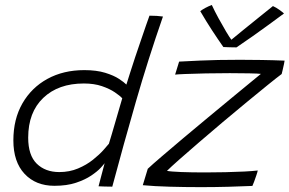

<svg xmlns="http://www.w3.org/2000/svg" viewBox="-20 -768 1191 790"><path d="M385.5 -1.5Q388 -11 393.2 -31Q398.5 -51 403.5 -70Q408.5 -89 410.5 -96.5Q407.5 -92 394 -77.2Q380.5 -62.5 355.2 -45.5Q330 -28.5 292.5 -16Q255 -3.5 204 -3.5Q127 -3.5 81 -52.8Q35 -102 35 -190.5Q35 -277.5 72.2 -342.5Q109.5 -407.5 175.2 -443.5Q241 -479.5 327 -479.5Q377 -479.5 412.8 -468.5Q448.5 -457.5 470 -443.2Q491.5 -429 500 -420Q505.5 -437.5 515 -467.5Q524.5 -497.5 536.2 -532.8Q548 -568 559.8 -602.2Q571.5 -636.5 580.8 -663.5Q590 -690.5 595 -703.5Q627 -703.5 650.5 -700Q589 -523 538.8 -348.5Q488.5 -174 442 0Q430.5 0 411 -0.5Q391.5 -1 385.5 -1.5ZM224 -60Q266 -60 301 -74.8Q336 -89.5 362.2 -110.5Q388.5 -131.5 405.2 -150.2Q422 -169 428 -176.5Q432 -189.5 439.8 -215.5Q447.5 -241.5 456 -271Q464.5 -300.5 472 -326Q479.5 -351.5 483 -363.5Q473.5 -374 452.5 -388.2Q431.5 -402.5 399.5 -413.5Q367.5 -424.5 325 -424.5Q220 -424.5 158 -365.2Q96 -306 96 -201.5Q96 -129 131.2 -94.5Q166.5 -60 224 -60ZM1018.5 -3Q975 -1 919.2 0.5Q863.5 2 806.5 2Q740.5 2 677.8 0.2Q615 -1.5 567.5 -6L588 -73.5Q606 -90.5 644.2 -123.2Q682.5 -156 732 -197.8Q781.5 -239.5 833.8 -282.8Q886 -326 932.5 -364.5Q979 -403 1011.8 -429.8Q1044.5 -456.5 1053.5 -464Q1043.5 -465.5 1006.2 -466.2Q969 -467 925.5 -467Q877 -467 827.2 -466Q777.5 -465 741.8 -463.5Q706 -462 700.5 -461L717 -514.5Q736 -515.5 803.8 -518.8Q871.5 -522 967.5 -522Q1009.5 -522 1056.5 -521.2Q1103.5 -520.5 1151 -518.5Q1151 -516.5 1148.5 -504.5Q1146 -492.5 1143 -480Q1140 -467.5 1139 -463.5Q1119.5 -449 1081.8 -418.5Q1044 -388 995.8 -348.2Q947.5 -308.5 896.5 -265.5Q845.5 -222.5 798.8 -182.2Q752 -142 717 -111Q682 -80 667 -65Q681 -62 724.5 -60.2Q768 -58.5 824 -58.5Q866 -58.5 908 -59.5Q950 -60.5 985 -62.2Q1020 -64 1040.5 -66.5Q1039.5 -60.5 1035 -47.2Q1030.5 -34 1025.8 -21Q1021 -8 1018.5 -3ZM1103 -743Q1116.5 -737 1130 -727.2Q1143.5 -717.5 1148.5 -712.5Q1068 -653 1019 -618.5Q970 -584 953 -573Q940.5 -573 924.8 -573.5Q909 -574 899 -574.5Q875.5 -608 852 -644Q828.5 -680 804 -722Q812 -728.5 825 -735.5Q838 -742.5 851.5 -747.5Q863 -722.5 879.2 -692.8Q895.5 -663 910.2 -638.2Q925 -613.5 932 -604.5Q950 -619.5 980.8 -644.5Q1011.5 -669.5 1044.8 -696.2Q1078 -723 1103 -743Z"/></svg>

Font: Grandstander ExtraLight
Style: Italic
Weight: 200
Italic angle: -15°
Designer: Tyler Finck
Foundry: Etcetera Type Co
Version: Version 1.200; ttfautohint (v1.8.3)